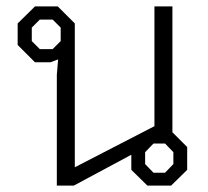

<svg xmlns="http://www.w3.org/2000/svg" viewBox="-20 -578 648 598"><path d="M563 -120V-49L513 0H439L389 -49V-96L210 0H157V-345L161 -393L137 -384H89L35 -438V-505L89 -558H160L213 -505V-57L461 -185V-558H517V-166ZM169 -492 144 -517H104L79 -492V-450L104 -425H144L169 -450ZM520 -104 494 -131H458L432 -104V-67L458 -40H494L520 -67Z"/></svg>

Font: Chakra Petch Light
Style: Regular
Weight: 300
Designer: Katatrad Aksorn Co.,Ltd.
Foundry: Cadson Demak Co.,Ltd.
Version: Version 1.000; ttfautohint (v1.6)